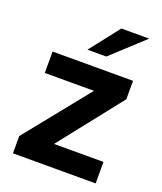

<svg xmlns="http://www.w3.org/2000/svg" viewBox="-131 -782 732 867"><g transform="rotate(20 235.5 -348.5)"><path d="M34.6 0V-82.8L308.2 -423L318.2 -390.2H45.6V-493H432.2V-404.4L162.4 -62.8L152.2 -103.2H432V0ZM190.6 -554.8 302 -697H435.6L281.2 -554.8Z"/></g></svg>

Font: Hanken Grotesk
Style: Regular
Weight: 400
Designer: Alfredo Marco Pradil
Foundry: Hanken Design Co.
Version: Version 3.013